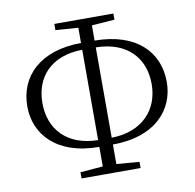

<svg xmlns="http://www.w3.org/2000/svg" viewBox="-83 -822 931 919"><g transform="rotate(-10 383.0 -362.5)"><path d="M350 -154C199 -156 118 -248 118 -374C118 -502 199 -591 350 -593ZM350 13H527V-17L416 -26V-121C626 -121 722 -240 722 -371C722 -517 619 -625 416 -626V-700L527 -708V-738H240V-708L350 -700V-626C150 -625 44 -517 44 -371C44 -238 141 -121 350 -121V-26L240 -17V13ZM416 -593C567 -591 649 -502 649 -374C649 -250 566 -156 416 -154Z"/></g></svg>

Font: Noto Serif JP Light
Style: Regular
Weight: 300
Designer: Ryoko NISHIZUKA 西塚涼子 (kana & ideographs); Frank Grießhammer (Latin, Greek & Cyrillic); Wenlong ZHANG 张文龙 (bopomofo); San
Foundry: Adobe
Version: Version 2.001;hotconv 1.1.0;makeotfexe 2.6.0